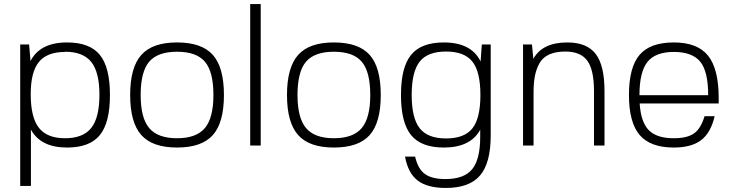

<svg xmlns="http://www.w3.org/2000/svg" viewBox="-20 -720 3626 950"><path d="M312 -510Q424 -510 474 -448.5Q524 -387 524 -250Q524 -113 474 -51.5Q424 10 312 10Q181 10 133 -79V200H80V-500H124L131 -418Q178 -510 312 -510ZM302 -464V-463Q213 -463 172.5 -413.5Q132 -364 132 -254Q132 -139 172.5 -87.5Q213 -36 302 -36Q391 -36 431.5 -87Q472 -138 472 -251Q472 -363 431.5 -413.5Q391 -464 302 -464Z M679 -448Q734 -510 856 -510Q978 -510 1033 -448.5Q1088 -387 1088 -250Q1088 -113 1033 -51.5Q978 10 856 10Q734 10 679 -52Q624 -114 624 -250Q624 -386 679 -448ZM676 -250Q676 -136 718.5 -86Q761 -36 856 -36Q951 -36 993.5 -86Q1036 -136 1036 -250Q1036 -365 994 -414.5Q952 -464 856 -464Q760 -464 718 -414.5Q676 -365 676 -250Z M1218 0V-700H1270V0Z M1455 -448Q1510 -510 1632 -510Q1754 -510 1809 -448.5Q1864 -387 1864 -250Q1864 -113 1809 -51.5Q1754 10 1632 10Q1510 10 1455 -52Q1400 -114 1400 -250Q1400 -386 1455 -448ZM1452 -250Q1452 -136 1494.5 -86Q1537 -36 1632 -36Q1727 -36 1769.5 -86Q1812 -136 1812 -250Q1812 -365 1770 -414.5Q1728 -464 1632 -464Q1536 -464 1494 -414.5Q1452 -365 1452 -250Z M2356 -78Q2308 10 2176 10Q2064 10 2014 -51.5Q1964 -113 1964 -250Q1964 -387 2014 -448.5Q2064 -510 2176 -510Q2312 -510 2358 -416L2364 -500H2408V-50Q2408 87 2355 148.5Q2302 210 2186 210Q2095 210 2047 173.5Q1999 137 1984 55H2034Q2048 116 2082.5 141Q2117 166 2184 166Q2276 166 2316 117.5Q2356 69 2356 -43ZM2017 -250Q2017 -136 2056.5 -85.5Q2096 -35 2187 -35Q2278 -35 2317.5 -85Q2357 -135 2357 -250Q2357 -365 2317.5 -415Q2278 -465 2187 -465Q2096 -465 2056.5 -415Q2017 -365 2017 -250Z M2619 -429Q2664 -510 2787 -510Q2884 -510 2927.5 -453Q2971 -396 2971 -270V0H2919V-270Q2919 -374 2886 -419.5Q2853 -465 2777 -465Q2728 -465 2695.5 -449.5Q2663 -434 2647.5 -404Q2632 -374 2626 -340.5Q2620 -307 2620 -261V0H2568V-500H2612Z M3145 -208Q3151 -116 3190 -76Q3229 -36 3314 -36Q3380 -36 3414 -60Q3448 -84 3466 -145H3516Q3497 -63 3449 -26.5Q3401 10 3314 10Q3198 10 3145 -52Q3092 -114 3092 -250Q3092 -387 3144.5 -448.5Q3197 -510 3314 -510Q3431 -510 3483.5 -444.5Q3536 -379 3536 -235V-208ZM3484 -249Q3484 -367 3444.5 -415Q3405 -463 3314 -463Q3223 -463 3183.5 -413.5Q3144 -364 3144 -249Z"/></svg>

Font: Fivo Sans Light
Style: Regular
Weight: 300
Designer: Alexander Slobzheninov
Foundry: Alexander Slobzheninov
Version: 1.0